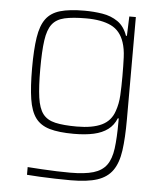

<svg xmlns="http://www.w3.org/2000/svg" viewBox="-52 -564 700 817"><g transform="rotate(5 298.0 -156.0)"><path d="M280 206Q248 206 213.5 205Q179 204 147.5 202.5Q116 201 93 199V166Q122 168 154.5 170Q187 172 218 173Q249 174 275 174Q337 174 374 163Q411 152 430 126Q449 100 455 54.5Q461 9 461 -60V-74H457Q445 -44 421 -26Q397 -8 361 0Q325 8 276 8Q212 8 172.5 -3.5Q133 -15 112 -43.5Q91 -72 83 -123.5Q75 -175 75 -255Q75 -335 83 -386.5Q91 -438 112 -466.5Q133 -495 172.5 -506.5Q212 -518 276 -518Q316 -518 353 -512Q390 -506 418.5 -486.5Q447 -467 461 -427H465L468 -510H496V-72Q496 7 488.5 60.5Q481 114 458.5 146Q436 178 393.5 192Q351 206 280 206ZM286 -24Q353 -24 392.5 -43Q432 -62 446 -105Q457 -136 459 -172.5Q461 -209 461 -255Q461 -300 459.5 -335.5Q458 -371 449 -398Q433 -447 392.5 -466.5Q352 -486 286 -486Q229 -486 194 -478Q159 -470 141 -446.5Q123 -423 116.5 -377Q110 -331 110 -255Q110 -179 116.5 -133Q123 -87 141 -63.5Q159 -40 194 -32Q229 -24 286 -24Z"/></g></svg>

Font: Saira Thin
Style: Regular
Weight: 100
Designer: Hector Gatti with collaboration of the Omnibus-Type team
Foundry: Omnibus-Type
Version: Version 1.101